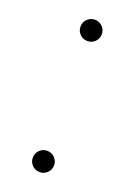

<svg xmlns="http://www.w3.org/2000/svg" viewBox="-104 -534 410 584"><g transform="rotate(20 101.0 -242.5)"><path d="M101.1 4.4Q86.4 4.4 76.4 -5.6Q66.4 -15.6 66.4 -29.8Q66.4 -44.4 76.4 -54.4Q86.4 -64.5 101.1 -64.5Q115.2 -64.5 125.2 -54.4Q135.3 -44.4 135.3 -29.8Q135.3 -15.6 125.2 -5.6Q115.2 4.4 101.1 4.4ZM101.1 -419.9Q86.4 -419.9 76.4 -429.9Q66.4 -439.9 66.4 -454.1Q66.4 -468.8 76.4 -478.8Q86.4 -488.8 101.1 -488.8Q115.2 -488.8 125.2 -478.8Q135.3 -468.8 135.3 -454.1Q135.3 -439.9 125.2 -429.9Q115.2 -419.9 101.1 -419.9Z"/></g></svg>

Font: Inter Display Extra Light
Style: Regular
Weight: 200
Designer: Rasmus Andersson
Foundry: rsms
Version: Version 4.000;git-4fc901f